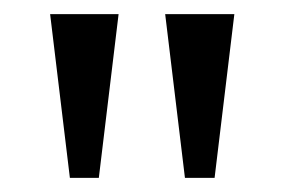

<svg xmlns="http://www.w3.org/2000/svg" viewBox="-20 -734 403 272"><path d="M79 -482H120L148 -714H51ZM242 -482H284L312 -714H214Z"/></svg>

Font: Noto Serif Myanmar Condensed
Style: Regular
Weight: 400
Width: 3
Designer: Ben Mitchell and the Monotype Design Team
Foundry: Monotype Imaging Inc.
Version: Version 2.106